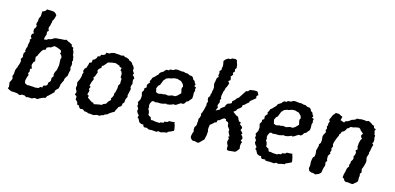

<svg xmlns="http://www.w3.org/2000/svg" viewBox="-67 -1116 3159 1534"><g transform="rotate(15 1512.5 -348.5)"><path d="M203 11 192 15 176 5 152 4 138 12 125 9 117 4 93 1 64 0 51 -5 38 -12 31 -16 37 -30 32 -67 36 -73 46 -94 47 -104 41 -121 47 -135 49 -152 50 -168 54 -183 63 -201 66 -215 70 -224 75 -244 76 -255 70 -269 83 -289 80 -299 81 -321 92 -335 87 -342 91 -364 97 -378V-393L104 -425L100 -438L111 -448L101 -466L105 -485L119 -494L111 -507V-528L123 -545L125 -560L118 -567L120 -582L125 -597L126 -619L134 -635L137 -643L138 -680L159 -689L172 -706L187 -705L217 -704L224 -703L234 -700L245 -692L255 -678L246 -647L235 -627V-615L232 -605L228 -585L222 -574V-558L229 -545L217 -533L219 -511L211 -488L208 -468L229 -470L243 -480L258 -482L278 -492L286 -498L300 -502L317 -503L337 -505L371 -507L383 -512L402 -501L409 -499L422 -492L435 -486L437 -472L454 -463L453 -450L459 -441L464 -424L465 -406L471 -397L474 -378L477 -365L471 -354L476 -340V-324L471 -307L477 -286L471 -266L467 -236L454 -217L448 -204V-193L439 -175L429 -152L428 -137L422 -118L411 -109L399 -94L400 -83L381 -64L358 -42L351 -38L343 -21L316 -13L298 -4L280 7L263 3L250 6L238 13ZM241 -78 266 -81 281 -94 295 -93 300 -110 321 -116 331 -128V-142L347 -160L348 -188L360 -203L356 -217L360 -236L372 -260L378 -294L379 -309L378 -320L377 -349L382 -365L373 -384L362 -391L367 -406L360 -420L330 -432L305 -438L285 -425L278 -419H266L247 -410L242 -391L225 -386L214 -373L196 -340L194 -331L181 -315L186 -280L176 -273L168 -252L167 -241L176 -218L162 -211L165 -191L156 -174L164 -162L156 -142L149 -112L153 -91L175 -80L183 -82L220 -80Z M746 14 721 11H705L686 4L668 3L655 -9L631 -7L617 -22L619 -28L596 -36L599 -46L593 -55L577 -72L579 -86L577 -97L561 -107L569 -128L564 -141L556 -156V-164L559 -181L555 -206L569 -236L577 -264L576 -276L583 -295L576 -305L583 -326L596 -338L600 -352L606 -371V-381L625 -389L627 -412L642 -418L655 -434L659 -449L678 -453L681 -467L698 -470L714 -479L718 -494H741L761 -504L782 -509L796 -507L821 -506L841 -503L859 -508L872 -498L879 -500L904 -491L912 -481L925 -477L937 -468L943 -456L952 -449L962 -429L960 -416L961 -409L974 -391L967 -376L978 -368L987 -352L979 -340L981 -326L984 -307L978 -294L976 -274L982 -266L976 -236L970 -210L973 -197L966 -184L961 -169L960 -148L947 -133L948 -121L940 -110L923 -99L918 -87L908 -70L904 -56L891 -49L869 -35L853 -21L832 -13L826 -6L807 -1L795 7L775 5L763 9ZM727 -71 767 -79 790 -82 802 -93 820 -99 834 -122 853 -140 847 -149 856 -163 863 -178 864 -199 869 -206 877 -242 878 -268 889 -283 888 -290 889 -325 879 -333 880 -362 874 -379 863 -388 868 -408 848 -413V-420L811 -433L780 -429L751 -422L735 -403L722 -388L711 -383V-367L695 -355L686 -340L692 -322L686 -309L679 -289L669 -277L676 -264L664 -236L656 -205L667 -198L658 -177L666 -168L663 -153L657 -134L672 -125L668 -110L695 -91L710 -82H720Z M1193 9 1192 2 1163 3 1154 -6 1153 -16H1135L1117 -25L1108 -41L1104 -50L1092 -60L1098 -75L1091 -86L1084 -93L1076 -109L1080 -125L1076 -134L1067 -147L1070 -164L1063 -177L1078 -205L1081 -234L1074 -263L1086 -282L1085 -298L1100 -309L1098 -328L1101 -337L1117 -355L1111 -364L1121 -383L1125 -396L1138 -406L1153 -422L1167 -436L1170 -446L1179 -455L1200 -468L1205 -476L1217 -487H1236L1246 -497L1267 -498L1275 -501L1287 -509L1306 -510L1338 -506L1354 -507L1372 -502L1390 -501L1395 -499L1404 -493L1427 -490L1437 -482L1444 -467L1458 -458L1463 -444L1473 -432L1465 -419L1482 -411L1478 -394L1482 -384L1476 -367L1477 -338L1475 -318L1462 -303L1451 -289L1436 -282L1428 -267L1415 -257L1399 -259L1383 -249L1367 -238L1353 -232L1348 -237L1323 -227L1313 -224L1291 -221L1286 -225L1269 -220L1252 -216L1239 -215L1216 -216L1196 -213L1183 -218L1170 -214L1159 -193L1156 -175L1161 -162L1157 -149L1167 -132L1171 -116L1170 -103L1181 -94L1193 -89L1199 -72L1203 -67L1217 -68L1236 -64L1273 -62L1278 -68L1304 -72L1308 -82L1333 -86L1343 -96L1368 -97L1391 -99L1389 -89L1395 -78L1402 -42L1401 -31L1370 -16L1356 -11L1352 -3L1323 2L1301 8L1280 4L1267 13L1260 12L1222 9L1219 11ZM1200 -286H1209L1234 -292L1242 -290L1257 -295L1284 -291L1300 -296L1315 -301L1337 -300L1354 -310L1363 -319L1380 -336L1373 -369L1374 -381L1380 -390L1374 -408L1361 -422L1351 -431L1340 -433L1321 -439L1296 -438L1267 -428H1258L1234 -419L1224 -408L1215 -398L1208 -380L1199 -357L1187 -347L1176 -323L1179 -314L1183 -293Z M1611 12 1579 5 1568 7 1558 1 1547 -9 1543 -24 1549 -53 1555 -65 1551 -81 1552 -103 1562 -116 1565 -130V-146L1567 -155L1566 -176L1574 -187L1578 -207L1575 -220L1582 -232L1587 -249L1591 -261L1596 -286L1599 -292L1597 -309L1604 -329L1598 -339L1597 -359L1610 -376L1607 -383L1614 -402L1615 -416L1619 -431L1620 -452L1617 -461L1614 -479L1618 -498L1620 -511L1623 -527L1635 -540L1629 -552L1633 -570L1629 -586L1643 -602L1641 -613L1645 -629L1644 -646L1639 -672L1650 -687L1673 -702L1686 -700L1704 -711L1731 -712L1742 -705L1746 -687L1752 -673L1755 -644L1745 -632L1749 -615L1736 -600L1742 -586L1725 -565L1731 -559L1733 -539L1717 -527L1729 -513L1725 -496L1719 -481L1711 -468L1708 -451L1702 -438L1699 -422L1695 -401V-384L1700 -378L1692 -363L1696 -347L1687 -326L1685 -314L1692 -302L1686 -289L1680 -274L1699 -284L1713 -291V-300L1725 -310L1743 -322L1748 -337L1758 -351L1779 -358L1790 -365V-381L1808 -395L1819 -411L1834 -422L1843 -436L1851 -448L1857 -458L1868 -474L1876 -487L1891 -489L1903 -504L1917 -506L1938 -509L1963 -508L1971 -497L1979 -481L1966 -470L1969 -453L1960 -445L1941 -430L1925 -417L1924 -407L1906 -392L1895 -381L1877 -369V-356L1865 -344L1845 -329L1840 -317L1820 -301L1836 -289L1853 -277L1864 -274L1872 -263L1874 -256L1884 -238L1901 -234L1896 -219L1916 -204L1922 -194L1913 -175L1920 -170L1935 -152L1927 -142L1940 -129L1946 -111L1936 -95L1951 -84L1945 -74L1942 -52L1945 -28L1923 0L1911 5L1895 6L1864 10L1849 6L1846 -7L1847 -26L1836 -48L1835 -63L1841 -84L1832 -99L1842 -104L1833 -118L1824 -139L1826 -153L1823 -158L1810 -175L1806 -184L1805 -200L1801 -208L1781 -217L1780 -228L1764 -232L1746 -221L1732 -208L1716 -203L1713 -186L1697 -179L1685 -167L1665 -151L1662 -129L1661 -110L1665 -100L1664 -87L1663 -66L1659 -50L1654 -27L1639 -13L1623 4Z M2167 9 2166 2 2137 3 2128 -6 2127 -16H2109L2091 -25L2082 -41L2078 -50L2066 -60L2072 -75L2065 -86L2058 -93L2050 -109L2054 -125L2050 -134L2041 -147L2044 -164L2037 -177L2052 -205L2055 -234L2048 -263L2060 -282L2059 -298L2074 -309L2072 -328L2075 -337L2091 -355L2085 -364L2095 -383L2099 -396L2112 -406L2127 -422L2141 -436L2144 -446L2153 -455L2174 -468L2179 -476L2191 -487H2210L2220 -497L2241 -498L2249 -501L2261 -509L2280 -510L2312 -506L2328 -507L2346 -502L2364 -501L2369 -499L2378 -493L2401 -490L2411 -482L2418 -467L2432 -458L2437 -444L2447 -432L2439 -419L2456 -411L2452 -394L2456 -384L2450 -367L2451 -338L2449 -318L2436 -303L2425 -289L2410 -282L2402 -267L2389 -257L2373 -259L2357 -249L2341 -238L2327 -232L2322 -237L2297 -227L2287 -224L2265 -221L2260 -225L2243 -220L2226 -216L2213 -215L2190 -216L2170 -213L2157 -218L2144 -214L2133 -193L2130 -175L2135 -162L2131 -149L2141 -132L2145 -116L2144 -103L2155 -94L2167 -89L2173 -72L2177 -67L2191 -68L2210 -64L2247 -62L2252 -68L2278 -72L2282 -82L2307 -86L2317 -96L2342 -97L2365 -99L2363 -89L2369 -78L2376 -42L2375 -31L2344 -16L2330 -11L2326 -3L2297 2L2275 8L2254 4L2241 13L2234 12L2196 9L2193 11ZM2174 -286H2183L2208 -292L2216 -290L2231 -295L2258 -291L2274 -296L2289 -301L2311 -300L2328 -310L2337 -319L2354 -336L2347 -369L2348 -381L2354 -390L2348 -408L2335 -422L2325 -431L2314 -433L2295 -439L2270 -438L2241 -428H2232L2208 -419L2198 -408L2189 -398L2182 -380L2173 -357L2161 -347L2150 -323L2153 -314L2157 -293Z M2595 -481 2611 -499 2612 -504 2641 -503 2659 -493 2672 -488 2665 -458 2697 -447 2704 -459 2721 -464 2737 -473 2749 -483 2765 -488 2779 -494 2789 -504 2815 -505 2819 -508 2850 -507 2869 -504 2882 -510 2893 -506 2911 -496 2919 -489 2934 -483 2940 -466 2956 -461 2949 -443 2953 -438 2955 -419 2964 -409 2962 -390 2966 -379 2965 -356 2957 -346 2969 -334 2963 -318 2956 -280 2951 -264 2954 -257 2947 -238 2943 -222 2946 -210 2949 -195 2947 -177 2943 -162 2937 -142 2930 -125 2932 -112 2935 -97 2925 -85 2928 -65 2925 -57 2926 -23 2915 -10 2901 1 2892 10 2877 11 2852 7 2831 8 2816 -2 2814 -12 2799 -20 2802 -48 2808 -69 2811 -87 2815 -102 2827 -119 2823 -130 2830 -146V-161L2841 -177L2844 -190L2840 -208L2848 -219L2851 -241L2843 -256L2857 -267L2851 -289L2853 -319L2856 -331L2861 -348L2869 -359L2858 -371L2855 -383L2866 -400L2838 -424V-429L2823 -438L2794 -433L2776 -428L2758 -427L2741 -411L2732 -408L2726 -393L2714 -379L2698 -371L2693 -355L2684 -345V-334L2676 -319L2662 -283L2658 -266L2656 -257L2661 -237L2653 -224L2657 -203L2650 -188L2656 -181L2641 -157V-150V-130L2646 -115L2636 -103L2639 -83V-73L2631 -51L2626 -20L2625 -14L2610 1L2603 4L2582 13L2563 7L2546 6L2527 -2V-6L2520 -20L2524 -51L2522 -64V-78L2525 -99L2529 -114L2539 -123L2542 -141V-152L2539 -175L2542 -184L2547 -203L2550 -215L2548 -226L2560 -243L2562 -265L2561 -277L2559 -294L2563 -309L2569 -320L2577 -335L2570 -351L2577 -362L2573 -382L2578 -391V-410L2585 -424L2576 -438L2584 -455Z"/></g></svg>

Font: Winky Rough
Style: Italic
Weight: 400
Italic angle: -8.97852°
Designer: Simon Atzbach
Foundry: typofactur
Version: Version 1.206